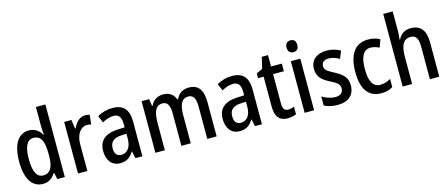

<svg xmlns="http://www.w3.org/2000/svg" viewBox="-49 -1438 4532 1941"><g transform="rotate(-15 2217.5 -468.0)"><path d="M219 -83C280 -83 320 -112 350 -160H356L370 -93H449V-853H350V-645C350 -621 353 -592 356 -563H351C322 -613 276 -643 217 -643C109 -643 43 -543 43 -362C43 -181 108 -83 219 -83ZM244 -165C176 -165 144 -233 144 -362C144 -488 176 -558 243 -558C321 -558 351 -496 351 -368V-342C351 -223 318 -165 244 -165Z M807 -643C750 -643 708 -598 682 -540H676L663 -633H587V-93H685V-374C684 -475 734 -544 802 -544C815 -544 832 -542 844 -537L855 -637C839 -641 822 -643 807 -643Z M1094 -643C1036 -643 980 -627 934 -600L965 -527C1007 -550 1046 -563 1084 -563C1138 -563 1163 -529 1163 -454V-422L1091 -419C960 -414 891 -356 891 -247C891 -153 938 -83 1027 -83C1095 -83 1135 -110 1169 -167H1172L1188 -93H1261V-456C1261 -579 1209 -643 1094 -643ZM1110 -352 1164 -355V-303C1164 -213 1122 -162 1061 -162C1018 -162 991 -188 991 -247C991 -312 1026 -348 1110 -352Z M1892 -643C1832 -643 1786 -616 1759 -558H1750C1733 -610 1690 -643 1623 -643C1567 -643 1519 -617 1493 -560H1487L1476 -633H1397V-93H1496V-367C1496 -485 1517 -557 1594 -557C1645 -557 1669 -519 1669 -433V-93H1767V-383C1767 -497 1794 -557 1865 -557C1916 -557 1940 -517 1940 -431V-93H2038V-450C2038 -581 1991 -643 1892 -643Z M2345 -643C2287 -643 2231 -627 2185 -600L2216 -527C2258 -550 2297 -563 2335 -563C2389 -563 2414 -529 2414 -454V-422L2342 -419C2211 -414 2142 -356 2142 -247C2142 -153 2189 -83 2278 -83C2346 -83 2386 -110 2420 -167H2423L2439 -93H2512V-456C2512 -579 2460 -643 2345 -643ZM2361 -352 2415 -355V-303C2415 -213 2373 -162 2312 -162C2269 -162 2242 -188 2242 -247C2242 -312 2277 -348 2361 -352Z M2808 -167C2769 -167 2752 -193 2752 -245V-553H2865V-633H2752V-752H2687L2659 -633L2595 -603V-553H2653V-240C2653 -129 2699 -83 2780 -83C2815 -83 2848 -90 2871 -102V-180C2851 -172 2829 -167 2808 -167Z M3010 -838C2974 -838 2953 -818 2953 -776C2953 -735 2975 -714 3010 -714C3044 -714 3065 -735 3065 -776C3065 -817 3045 -838 3010 -838ZM3058 -633H2959V-93H3058Z M3482 -243C3482 -328 3431 -367 3356 -407C3281 -446 3260 -463 3260 -501C3260 -538 3287 -561 3334 -561C3375 -561 3410 -547 3445 -527L3478 -605C3433 -630 3387 -643 3334 -643C3231 -643 3164 -588 3164 -498C3164 -413 3210 -374 3289 -333C3367 -295 3384 -272 3384 -236C3384 -193 3357 -166 3303 -166C3253 -166 3200 -186 3164 -209V-114C3201 -95 3246 -83 3304 -83C3415 -83 3482 -138 3482 -243Z M3763 -83C3808 -83 3848 -93 3882 -115V-200C3847 -180 3813 -168 3772 -168C3698 -168 3661 -233 3661 -360C3661 -490 3697 -557 3771 -557C3800 -557 3831 -548 3862 -533L3891 -613C3860 -631 3819 -643 3767 -643C3632 -643 3560 -540 3560 -359C3560 -172 3630 -83 3763 -83Z M4084 -651V-853H3985V-93H4084V-367C4084 -495 4112 -557 4192 -557C4246 -557 4270 -519 4270 -433V-93H4368V-453C4368 -578 4317 -642 4214 -642C4157 -642 4108 -614 4084 -561H4077C4081 -585 4084 -619 4084 -651Z"/></g></svg>

Font: Noto Sans Kannada UI Condensed Medium
Style: Regular
Weight: 500
Width: 3
Designer: Jelle Bosma - Monotype Design Team
Foundry: Monotype Imaging Inc.
Version: Version 2.005